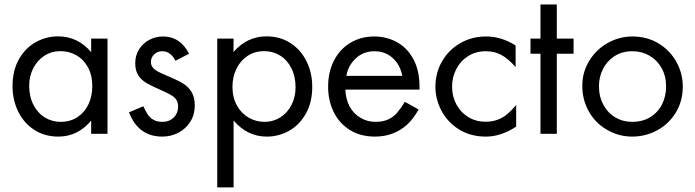

<svg xmlns="http://www.w3.org/2000/svg" viewBox="-20 -584 3035 838"><path d="M62.5 -325.2Q89.8 -374 135.5 -399.7Q181.2 -425.3 233.4 -425.3Q319.3 -425.3 377.9 -356.4V-415.5H449.2V0H377.9V-57.6Q319.3 12.2 234.9 12.2Q174.8 12.2 129.4 -17.3Q84 -46.9 59.3 -97.4Q34.7 -147.9 34.7 -208.5Q34.7 -275.9 62.5 -325.2ZM126 -126.5Q144.5 -90.3 175.8 -71.3Q207 -52.2 243.7 -52.2Q287.1 -52.2 318.6 -73.2Q350.1 -94.2 366.5 -129.6Q382.8 -165 382.8 -208Q382.8 -255.9 363.8 -290.5Q344.7 -325.2 313 -343Q281.2 -360.8 244.1 -360.8Q204.6 -360.8 173.6 -340.6Q142.6 -320.3 125 -285.9Q107.4 -251.5 107.4 -210.4Q107.4 -162.1 126 -126.5Z M543 -93.8 605.5 -120.1Q616.7 -96.7 625.2 -83.7Q633.8 -70.8 649.2 -61.5Q664.6 -52.2 689 -52.2Q710.9 -52.2 726.3 -61.8Q741.7 -71.3 749.5 -86.2Q757.3 -101.1 757.3 -117.7Q757.3 -134.8 751 -146.2Q744.6 -157.7 730.5 -166.7Q716.3 -175.8 689.9 -187.5Q643.6 -207.5 620.4 -220.9Q597.2 -234.4 583.7 -254.9Q570.3 -275.4 570.3 -308.1Q570.3 -342.8 587.4 -369.4Q604.5 -396 632.3 -410.4Q660.2 -424.8 691.4 -424.8Q766.6 -424.8 805.2 -349.6L746.1 -318.8Q724.1 -360.4 688.5 -360.4Q666.5 -360.4 652.6 -346.4Q638.7 -332.5 638.7 -314Q638.7 -300.8 645.3 -291.3Q651.9 -281.7 665.8 -273.7Q679.7 -265.6 705.6 -254.9Q751.5 -235.8 776.1 -221.4Q800.8 -207 815.4 -183.8Q830.1 -160.6 830.1 -123.5Q830.1 -84 810.8 -53Q791.5 -22 758.8 -4.9Q726.1 12.2 688 12.2Q584 12.2 543 -93.8Z M999.5 -415.5 999 -356.9Q1058.6 -425.3 1142.6 -425.3Q1202.6 -425.3 1248 -395.8Q1293.5 -366.2 1318.1 -315.9Q1342.8 -265.6 1342.8 -205.1Q1342.8 -137.7 1315.2 -88.4Q1287.6 -39.1 1242.2 -13.4Q1196.8 12.2 1144.5 12.2Q1059.1 12.2 999.5 -58.1V233.9H928.2V-415.5ZM1014.2 -123.5Q1033.2 -88.9 1065.2 -70.6Q1097.2 -52.2 1133.8 -52.2Q1173.3 -52.2 1204.6 -72.5Q1235.8 -92.8 1252.9 -127.2Q1270 -161.6 1270 -202.6Q1270 -250.5 1251.7 -286.6Q1233.4 -322.8 1202.1 -341.8Q1170.9 -360.8 1133.8 -360.8Q1091.3 -360.8 1059.8 -339.6Q1028.3 -318.4 1011.5 -283Q994.6 -247.6 994.6 -205.1Q994.6 -158.2 1014.2 -123.5Z M1412.1 -205.1Q1412.1 -271 1438.2 -320.8Q1464.4 -370.6 1510 -397.7Q1555.7 -424.8 1613.3 -424.8Q1667 -424.8 1711.9 -400.4Q1756.8 -376 1783.9 -326.4Q1811 -276.9 1811 -205.6V-192.9H1487.3Q1489.3 -150.4 1505.9 -119.4Q1522.5 -88.4 1552.7 -70.3Q1582.5 -52.2 1619.1 -52.2Q1652.3 -52.2 1675.3 -63.2Q1698.2 -74.2 1713.6 -92.3Q1729 -110.4 1747.1 -139.6L1807.1 -106Q1781.7 -62 1755.9 -39.1Q1698.2 12.2 1616.7 12.2Q1552.7 12.2 1506.3 -17.1Q1460 -46.4 1436 -95.9Q1412.1 -145.5 1412.1 -205.1ZM1491.7 -252.9H1735.8Q1729.5 -286.6 1711.9 -311Q1675.3 -360.4 1614.3 -360.4Q1550.3 -360.4 1512.2 -305.2Q1496.6 -282.2 1491.7 -252.9Z M1880.4 -205.1Q1880.4 -266.6 1909.7 -316.9Q1939 -367.2 1989.5 -396Q2040 -424.8 2101.6 -424.8Q2169.4 -424.8 2230.5 -385.3V-291.5Q2197.3 -328.6 2167.7 -344.5Q2138.2 -360.4 2099.6 -360.4Q2056.6 -360.4 2023.2 -339.1Q1989.7 -317.9 1971.4 -282.5Q1953.1 -247.1 1953.1 -206.1Q1953.1 -163.6 1971.9 -128.4Q1990.7 -93.3 2023.9 -73Q2057.1 -52.7 2098.6 -52.7Q2129.4 -52.7 2152.8 -61.8Q2176.3 -70.8 2194.3 -86.2Q2212.4 -101.6 2232.9 -125.5V-31.2Q2166 12.2 2101.1 12.2Q2033.2 12.2 1983.2 -19.3Q1933.1 -50.8 1906.7 -100.8Q1880.4 -150.9 1880.4 -205.1Z M2295.4 -349.6V-415.5H2338.9V-564.5H2410.2V-415.5H2483.4V-349.6H2410.2V0H2338.9V-349.6Z M2551.8 -318.4Q2581.5 -367.7 2632.1 -396.2Q2682.6 -424.8 2740.7 -424.8Q2804.2 -424.8 2854.2 -394.5Q2904.3 -364.3 2932.1 -314Q2960 -263.7 2960 -206.5Q2960 -142.1 2929.4 -92.3Q2898.9 -42.5 2848.1 -15.1Q2797.4 12.2 2739.3 12.2Q2679.2 12.2 2627 -18.8Q2574.7 -49.8 2546.9 -103.5Q2521.5 -150.9 2521.5 -210Q2521.5 -269 2551.8 -318.4ZM2613.8 -126.5Q2632.8 -90.8 2665.8 -71.5Q2698.7 -52.2 2738.8 -52.2Q2785.6 -52.2 2819.3 -73.5Q2853 -94.7 2870.1 -129.9Q2887.2 -165 2887.2 -206.1Q2887.2 -252 2867.7 -286.9Q2848.1 -321.8 2814.7 -341.1Q2781.2 -360.4 2740.2 -360.4Q2694.8 -360.4 2661.6 -338.6Q2628.4 -316.9 2611.3 -282Q2594.2 -247.1 2594.2 -208.5Q2594.2 -161.6 2613.8 -126.5Z"/></svg>

Font: NMS Futura Pro Book
Style: Regular
Weight: 400
Designer: Blend3rman
Version: Version 0.1